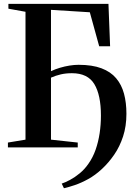

<svg xmlns="http://www.w3.org/2000/svg" viewBox="-20 -763 697 994"><path d="M311 211.5 299.5 187.5Q318 181.5 342.8 168.2Q367.5 155 393 134Q418.5 113 438 84.5Q461 52 475 12Q489 -28 495.8 -73Q502.5 -118 502.5 -164.5Q502.5 -271.5 468.2 -327.8Q434 -384 352.5 -384Q321 -384 295 -378Q269 -372 244 -361V-40L382.5 -25V0H21V-25L112 -40V-702L23.5 -718V-743H541.5L550 -523.5H493.5L445 -699.5L244 -712V-394.5Q266 -405 290.5 -412.2Q315 -419.5 339.8 -423.5Q364.5 -427.5 386.5 -427.5Q457.5 -427.5 505.2 -409.5Q553 -391.5 581.2 -358Q609.5 -324.5 622 -278Q634.5 -231.5 634.5 -174Q634.5 -109.5 617.2 -56.8Q600 -4 571.2 37.8Q542.5 79.5 507.5 112Q473 144 436.8 164Q400.5 184 368 195Q335.5 206 311 211.5Z"/></svg>

Font: Merriweather 120pt SemiBold
Style: Regular
Weight: 600
Version: Version 2.100